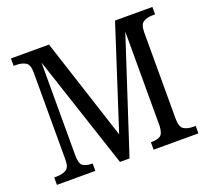

<svg xmlns="http://www.w3.org/2000/svg" viewBox="-122 -866 1110 1019"><g transform="rotate(-20 433.5 -357.0)"><path d="M34 0V-42H47Q78 -42 100 -53.5Q122 -65 122 -109V-604Q122 -648 100.5 -660Q79 -672 49 -672H34V-714H249L436 -139L622 -714H833V-672H818Q788 -672 767 -659.5Q746 -647 746 -601V-113Q746 -67 767 -54.5Q788 -42 819 -42H833V0H580V-42H586Q617 -42 634 -53.5Q651 -65 653 -108V-640L444 0H390L179 -638V-114Q179 -66 197 -54Q215 -42 246 -42H251V0Z"/></g></svg>

Font: Noto Serif Lao SemCond
Style: Regular
Weight: 400
Width: 4
Designer: Monotype Design Team
Foundry: Monotype Imaging Inc.
Version: Version 2.004; ttfautohint (v1.8.4.7-5d5b)